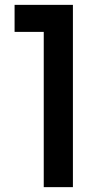

<svg xmlns="http://www.w3.org/2000/svg" viewBox="-20 -770 440 790"><path d="M160 0V-638.8H40V-750H280V0Z"/></svg>

Font: Now Medium
Style: Regular
Weight: 500
Designer: Alfredo Marco Pradil
Foundry: Alfredo Marco Pradil
Version: Version 1.002;PS 001.002;hotconv 1.0.88;makeotf.lib2.5.64775